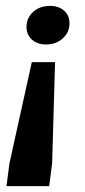

<svg xmlns="http://www.w3.org/2000/svg" viewBox="-20 -445 289 652"><path d="M2 187 12 110 88 -234H167L157 110L147 187ZM136 -294Q107 -294 88.5 -310.5Q70 -327 70 -353Q70 -384 92.5 -404.5Q115 -425 150 -425Q179 -425 197.5 -409Q216 -393 216 -365Q216 -336 193.5 -315Q171 -294 136 -294Z"/></svg>

Font: Rasa
Style: Italic
Weight: 400
Italic angle: -7.10001°
Designer: Anna Giedrys (Yrsa+Rasa design), David Brezina (Yrsa art-direction, Rasa art-direction, design)
Foundry: Rosetta Type Foundry
Version: Version 2.004